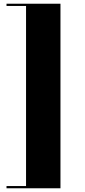

<svg xmlns="http://www.w3.org/2000/svg" viewBox="-20 -812 455 1032"><path d="M305 200V-792H15V-780H120V188H15V200Z"/></svg>

Font: Nyght Serif Dark
Style: Regular
Weight: 800
Designer: Maksym Kobuzan
Version: Version 0.410;Glyphs 3.1.2 (3151)